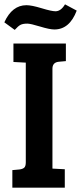

<svg xmlns="http://www.w3.org/2000/svg" viewBox="-25 -866 374 886"><path d="M94 -117V-577L37 -580V-665H279V-584L246 -581Q217 -578 217 -549V-88L274 -85V0H32V-81L65 -84Q80 -86 87 -92.5Q94 -99 94 -117ZM43 -728 -5 -763Q31 -842 97 -842Q121 -842 167 -828Q213 -814 231 -814Q256 -814 275 -846L329 -817Q296 -730 226 -730Q204 -730 160 -743.5Q116 -757 101 -757Q81 -757 70 -751.5Q59 -746 43 -728Z"/></svg>

Font: Bree Serif
Style: Regular
Weight: 400
Designer: Veronika Burian, Jos Scaglione
Foundry: TypeTogether
Version: Version 1.001